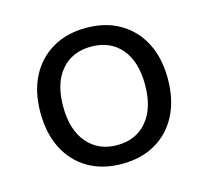

<svg xmlns="http://www.w3.org/2000/svg" viewBox="-80 -591 752 693"><g transform="rotate(-15 296.0 -245.0)"><path d="M296 9Q223 9 169.5 -22.5Q116 -54 87 -111Q58 -168 58 -246Q58 -323 87 -379.5Q116 -436 169.5 -467.5Q223 -499 296 -499Q369 -499 422.5 -467.5Q476 -436 505 -379.5Q534 -323 534 -246Q534 -168 505 -111Q476 -54 422.5 -22.5Q369 9 296 9ZM296 -61Q367 -61 408 -110Q449 -159 449 -246Q449 -333 408 -381Q367 -429 296 -429Q225 -429 184 -381Q143 -333 143 -246Q143 -159 184.5 -110Q226 -61 296 -61Z"/></g></svg>

Font: Nunito Sans 10pt
Style: Regular
Weight: 400
Designer: Vernon Adams
Foundry: Vernon Adams
Version: Version 3.101;gftools[0.9.27]